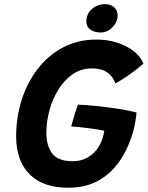

<svg xmlns="http://www.w3.org/2000/svg" viewBox="-20 -854 691 898"><path d="M299 24Q180.5 24 118 -39.2Q55.5 -102.5 55.5 -216Q55.5 -305.5 81.5 -387Q107.5 -468.5 156.5 -532Q205.5 -595.5 275 -632.2Q344.5 -669 431 -669Q483.5 -669 528.8 -654.2Q574 -639.5 606 -614.2Q638 -589 651 -556.5Q640.5 -547 618.5 -529.8Q596.5 -512.5 570 -494.5Q543.5 -476.5 520 -464Q511.5 -485.5 497.8 -501.2Q484 -517 462.5 -525.5Q441 -534 408.5 -534Q359.5 -534 320.5 -507.2Q281.5 -480.5 253.8 -436.2Q226 -392 211.5 -338.8Q197 -285.5 197 -232Q197 -171 224.8 -135.5Q252.5 -100 319 -100Q358 -100 387.2 -116Q416.5 -132 435.2 -158.2Q454 -184.5 462 -215Q463.5 -222.5 465.2 -229.5Q467 -236.5 468 -242.5Q459 -244.5 439.5 -247.8Q420 -251 396.2 -254.2Q372.5 -257.5 350.2 -259.8Q328 -262 313 -262.5Q316 -274.5 321.8 -294Q327.5 -313.5 333.5 -333Q339.5 -352.5 344.5 -364.5Q380 -363.5 430.5 -358.2Q481 -353 531.8 -345.2Q582.5 -337.5 618.5 -328Q617 -309 613 -285.8Q609 -262.5 604 -243Q584 -169.5 545 -108.8Q506 -48 445.2 -12Q384.5 24 299 24ZM469.5 -834.5Q498 -834.5 514 -819.8Q530 -805 530 -782Q530 -760.5 518.5 -742.2Q507 -724 489 -713Q471 -702 451 -702Q422 -702 403 -715.2Q384 -728.5 384 -752.5Q384 -789.5 410 -812Q436 -834.5 469.5 -834.5Z"/></svg>

Font: Grandstander Thin SemiBold
Style: Italic
Weight: 600
Italic angle: -15°
Version: Version 1.200